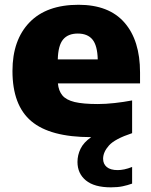

<svg xmlns="http://www.w3.org/2000/svg" viewBox="-20 -578 649 824"><path d="M456 226Q384.5 226 348.5 196.2Q312.5 166.5 312.5 117Q312.5 87.5 325.8 60.2Q339 33 371.5 10.5H370Q195.5 10.5 114.5 -57.8Q33.5 -126 33.5 -273.5Q33.5 -406 106.5 -481.8Q179.5 -557.5 317 -557.5Q447.5 -557.5 514.2 -481Q581 -404.5 581 -267V-220H228.5Q231.5 -188 247.8 -168.5Q264 -149 300.2 -140.2Q336.5 -131.5 400 -131.5Q433.5 -131.5 472 -135.8Q510.5 -140 547 -147V-6.5Q473 18 447.8 46.2Q422.5 74.5 422.5 103.5Q422.5 125.5 438.2 138.8Q454 152 485 152Q498 152 513.8 148.8Q529.5 145.5 547 138.5V210Q527.5 217 506.2 221.5Q485 226 456 226ZM314 -434Q272 -434 250.8 -408.5Q229.5 -383 228 -323H399.5Q398 -382.5 377 -408.2Q356 -434 314 -434Z"/></svg>

Font: Encode Sans SemiExpanded SemiExpanded ExtraBold
Style: Regular
Weight: 800
Width: 6
Designer: Multiple Designers
Foundry: Impallari Type
Version: Version 3.000; ttfautohint (v1.8.3) -l 8 -r 50 -G 200 -x 14 